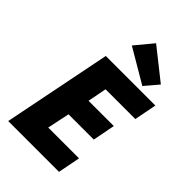

<svg xmlns="http://www.w3.org/2000/svg" viewBox="-266 -993 1085 1085"><g transform="rotate(45 276.0 -451.0)"><path d="M26 0H432L458 -134H212L240 -268H442L468 -402H266L288 -516H526L552 -650H156ZM422 -676 490 -756 306 -902 218 -796Z"/></g></svg>

Font: Source Sans Pro Black
Style: Italic
Weight: 900
Italic angle: -11°
Designer: Paul D. Hunt
Foundry: Adobe Systems Incorporated
Version: Version 3.006;hotconv 1.0.111;makeotfexe 2.5.65597